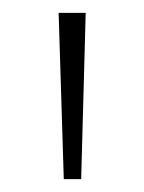

<svg xmlns="http://www.w3.org/2000/svg" viewBox="-20 -734 223 298"><path d="M113 -714H71L79 -456H106Z"/></svg>

Font: Noto Sans Georgian ExtraLight
Style: Regular
Weight: 200
Designer: Monotype Design Team, Akaki Razmadze
Foundry: Google LLC
Version: Version 2.005